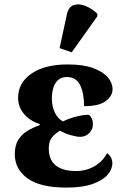

<svg xmlns="http://www.w3.org/2000/svg" viewBox="-20 -840 567 870"><path d="M280 10Q162 10 104.5 -32Q47 -74 47 -141Q47 -181 63 -206.5Q79 -232 105 -247.5Q131 -263 160 -273V-278Q115 -292 88.5 -324Q62 -356 62 -396Q62 -465 122.5 -506.5Q183 -548 286 -548Q357 -548 402 -531.5Q447 -515 468.5 -489.5Q490 -464 490 -436Q490 -406 460 -382.5Q430 -359 361 -359Q361 -418 343 -454.5Q325 -491 283 -491Q257 -491 242 -476.5Q227 -462 221 -440Q215 -418 215 -394Q215 -357 229 -329Q243 -301 265 -290Q294 -304 326.5 -312Q359 -320 382 -320Q390 -315 395.5 -304Q401 -293 401 -276Q401 -254 384.5 -237Q368 -220 343 -220Q327 -220 299 -228Q271 -236 252 -248Q230 -235 215.5 -217.5Q201 -200 201 -168Q201 -115 233 -90Q265 -65 324 -65Q371 -65 408.5 -87Q446 -109 465 -146Q476 -139 482.5 -127Q489 -115 489 -100Q489 -73 467.5 -48Q446 -23 400 -6.5Q354 10 280 10ZM305 -603 250 -622 283 -774Q290 -809 314 -817Q338 -825 367.5 -813Q397 -801 421 -778V-766Z"/></svg>

Font: Noto Serif
Style: Bold
Weight: 700
Designer: Monotype Design Team
Foundry: Monotype Imaging Inc.
Version: Version 2.014